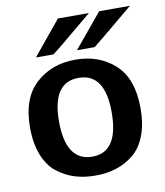

<svg xmlns="http://www.w3.org/2000/svg" viewBox="-78 -736 698 811"><g transform="rotate(-10 271.0 -330.5)"><path d="M105 -525 225 -671H358Q191 -531 180 -525ZM281 -525 402 -671H534Q366 -531 357 -525ZM29 -238Q29 -363 97 -425Q165 -487 267 -487Q368 -487 435.5 -426Q503 -365 503 -238Q503 -170 484 -120.5Q465 -71 431 -43.5Q397 -16 356.5 -3Q316 10 267 10Q219 10 178.5 -2.5Q138 -15 103 -42.5Q68 -70 48.5 -120Q29 -170 29 -238ZM154 -242Q154 -71 268 -71Q380 -71 380 -242Q380 -409 267 -409Q154 -409 154 -242Z"/></g></svg>

Font: Coval
Style: Bold
Weight: 700
Foundry: Context Ltd
Version: Version 001.000